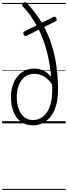

<svg xmlns="http://www.w3.org/2000/svg" viewBox="-20 -1169 643 1820"><path d="M294 19Q225 19 178.5 -15Q132 -49 108 -109.5Q84 -170 84 -250Q84 -309 100 -358.5Q116 -408 145.5 -444Q175 -480 215.5 -499.5Q256 -519 304 -519Q352 -519 392 -499.5Q432 -480 465 -442Q455 -549 433 -644.5Q411 -740 377 -823Q343 -906 298 -977Q253 -1048 197 -1107Q189 -1115 189.5 -1123Q190 -1131 200 -1140Q217 -1156 232 -1142Q289 -1083 336 -1015.5Q383 -948 419.5 -871.5Q456 -795 480.5 -708Q505 -621 517.5 -523.5Q530 -426 530 -316Q530 -232 511.5 -169Q493 -106 460 -64Q427 -22 384.5 -1.5Q342 19 294 19ZM294 -31Q330 -31 362.5 -47.5Q395 -64 420.5 -98.5Q446 -133 460.5 -187Q475 -241 475 -316Q475 -330 474.5 -344Q474 -358 473 -370Q440 -418 398 -443.5Q356 -469 304 -469Q265 -469 234.5 -452.5Q204 -436 182.5 -406.5Q161 -377 150 -337.5Q139 -298 139 -250Q139 -186 157 -136.5Q175 -87 209.5 -59Q244 -31 294 -31ZM232 -830Q223 -825 215.5 -829Q208 -833 203 -844Q199 -854 201 -861Q203 -868 213 -872L486 -1008Q505 -1018 515 -995Q519 -984 517 -977.5Q515 -971 506 -967ZM0 621H603V631H0ZM0 -20H603V0H0ZM0 -505H603V-500H0ZM0 -1141H603V-1131H0Z"/></svg>

Font: Playwrite BR Guides
Style: Regular
Weight: 400
Designer: Veronika Burian, José Scaglione
Foundry: TypeTogether
Version: Version 1.003